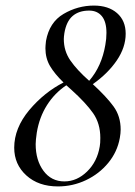

<svg xmlns="http://www.w3.org/2000/svg" viewBox="-20 -656 486 689"><path d="M85 -261Q139 -325 208 -360Q176 -391 159.5 -419Q143 -447 143 -483Q143 -491 145 -509Q157 -576 208 -606Q259 -636 317 -636Q369 -636 400 -609Q431 -582 431 -535Q431 -486 399 -439Q367 -392 313 -354Q362 -309 387.5 -274Q413 -239 413 -191Q413 -178 410 -161Q401 -111 368.5 -71.5Q336 -32 288.5 -9.5Q241 13 188 13Q118 13 74.5 -26.5Q31 -66 31 -126Q31 -196 85 -261ZM108 -139Q108 -81 136 -43Q164 -5 211 -5Q256 -5 292.5 -40.5Q329 -76 338 -131Q340 -141 340 -161Q340 -213 314 -250Q288 -287 237 -333L218 -350Q176 -322 148.5 -278.5Q121 -235 112 -180Q108 -152 108 -139ZM209 -516Q209 -473 232.5 -439Q256 -405 300 -366Q345 -418 358 -495Q362 -516 362 -538Q362 -578 345.5 -598Q329 -618 300 -618Q263 -618 240.5 -598.5Q218 -579 211 -537Q209 -523 209 -516Z"/></svg>

Font: CormorantInfant-MediumItalic
Style: Italic
Weight: 500
Italic angle: -10°
Designer: Christian Thalmann (Catharsis Fonts)
Foundry: Catharsis Fonts
Version: Version 3.303